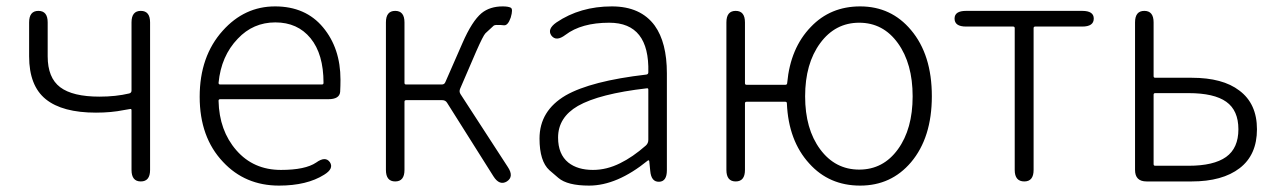

<svg xmlns="http://www.w3.org/2000/svg" viewBox="-20 -567 3997 600"><path d="M420 0Q391 0 391 -36V-222Q391 -227 387.5 -226.5Q384 -226 367 -223Q328 -215 280 -215Q175 -215 123 -257Q71 -299 71 -391V-497Q71 -533 100 -533Q129 -533 129 -497V-391Q129 -324 168 -294.5Q207 -265 291 -265Q342 -265 384 -275Q391 -277 391 -284V-497Q391 -533 420 -533Q449 -533 449 -497V-36Q449 0 420 0Z M852 13Q746 13 677 -61Q604 -138 604 -264.5Q604 -391 676 -471Q744 -547 839.5 -547Q935 -547 989.5 -481.5Q1044 -416 1044 -318Q1044 -299 1043 -280Q1041 -257 1006 -257H668Q663 -257 663 -252Q665 -159 718.5 -97.5Q772 -36 858 -36Q934 -36 968 -59Q997 -80 1011 -60Q1024 -40 993 -21Q939 13 852 13ZM663 -308Q663 -303 668 -303H986Q991 -303 991 -308Q991 -398 950.5 -447.5Q910 -497 840.5 -497Q771 -497 723 -446Q671 -392 663 -308Z M1215 0Q1186 0 1186 -36V-497Q1186 -533 1215 -533Q1244 -533 1244 -497V-308Q1244 -303 1249 -303H1361Q1369 -303 1372 -311L1425 -432Q1455 -501 1485 -526Q1511 -547 1551 -547Q1568 -547 1576 -543Q1584 -539 1576 -512Q1567 -486 1554 -488Q1549 -489 1532 -489Q1526 -489 1523 -487Q1510 -475 1497 -463Q1490 -456 1468 -406L1418 -290Q1414 -281 1419 -273L1567 -45Q1587 -15 1564 0Q1541 14 1522 -16L1377 -246Q1372 -254 1362 -254H1249Q1244 -254 1244 -249V-36Q1244 0 1215 0Z M1821 13Q1753 13 1725 -11Q1711 -23 1697 -35Q1666 -63 1666 -134Q1666 -221 1748 -269Q1827 -314 2000 -334Q2006 -335 2006 -341Q2010 -496 1884 -496Q1797 -496 1747 -458Q1718 -436 1703 -456Q1689 -476 1719 -497Q1793 -547 1892 -547Q1982 -547 2026 -487Q2064 -434 2064 -338V-35Q2064 0 2040 1Q2015 2 2012 -33L2009 -63Q2008 -68 2004 -65Q1908 13 1821 13ZM1833 -36Q1876 -36 1918 -57Q1957 -76 1998 -112Q2006 -119 2006 -130V-287Q2006 -292 2001 -291Q1853 -274 1786 -236Q1724 -200 1724 -137Q1724 -85 1756 -59Q1785 -36 1833 -36Z M2509 -56Q2444 -127 2439 -244Q2439 -249 2434 -249H2313Q2308 -249 2308 -244V-36Q2308 0 2279 0Q2250 0 2250 -36V-497Q2250 -533 2279 -533Q2308 -533 2308 -497V-307Q2308 -302 2313 -302H2434Q2440 -302 2440 -308Q2450 -417 2514 -483Q2575 -547 2668 -547Q2765 -547 2827 -473Q2892 -396 2892 -266.5Q2892 -137 2827 -60Q2765 13 2668 13Q2571 13 2509 -56ZM2665 -37Q2740 -37 2786 -100.5Q2832 -164 2832 -266Q2832 -368 2786 -432Q2740 -496 2665 -496Q2590 -496 2543 -432Q2496 -368 2496 -266Q2496 -164 2543 -100.5Q2590 -37 2665 -37Z M3181 0Q3151 0 3151 -36V-479Q3151 -484 3146 -484H2999Q2963 -484 2963 -509Q2963 -533 2999 -533H3362Q3398 -533 3398 -509Q3398 -484 3362 -484H3215Q3210 -484 3210 -479V-36Q3210 0 3181 0Z M3563 0Q3527 0 3527 -36V-497Q3527 -533 3556 -533Q3585 -533 3585 -497V-329Q3585 -324 3590 -324H3704Q3801 -324 3853 -284Q3908 -243 3908 -163Q3908 -83 3854 -41.5Q3800 0 3704 0ZM3585 -54Q3585 -49 3590 -49H3694Q3773 -49 3811.5 -76.5Q3850 -104 3850 -163Q3850 -222 3812 -249Q3774 -276 3694 -276H3590Q3585 -276 3585 -271Z"/></svg>

Font: Resource Han Rounded JP Light
Style: Regular
Weight: 300
Designer: Cyano Hao (round all glyphs); Ryoko NISHIZUKA 西塚涼子 (kana, bopomofo & ideographs); Paul D. Hunt (Latin, Greek & Cyrillic)
Foundry: Cyano Hao
Version: 0.990